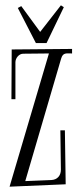

<svg xmlns="http://www.w3.org/2000/svg" viewBox="-20 -698 293 722"><path d="M251 -514 24 -512 23 -325H38V-464C38 -479 51 -496 67 -496L164 -497L16 4L227 -5L224 -208H207L209 -60C209 -37 195 -22 173 -21L75 -17L210 -478C217 -501 229 -497 251 -497ZM220 -671 209 -678 131 -578 60 -675 47 -668 115 -536H155Z"/></svg>

Font: Bigelow Rules
Style: Regular
Weight: 400
Designer: Astigmatic (AOETI)
Foundry: Astigmatic (AOETI)
Version: Version 1.000